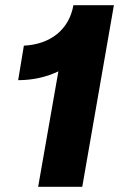

<svg xmlns="http://www.w3.org/2000/svg" viewBox="-20 -720 459 740"><path d="M127 0H297L419 -700H263C246 -605 174 -549 72 -544L50 -411C109 -411 161 -424 205 -445Z"/></svg>

Font: Fixel Display 20240404 ExBold
Style: Italic
Weight: 800
Italic angle: -10°
Designer: AlfaBravo + MacPaw
Foundry: Kyrylo Tkachov, Marchela Mozhyna, Serhii Makarenko, Maria Weinstein, Zakhar Kryvoshyya
Version: Version 1.211;Glyphs 3.2 (3225)